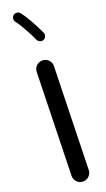

<svg xmlns="http://www.w3.org/2000/svg" viewBox="-207 -1077 646 1165"><g transform="rotate(-20 116.0 -494.5)"><path d="M108.9 55.2Q85.9 54.7 70.1 38.1Q54.2 21.5 54.7 -1.5L71.8 -666Q72.3 -689 88.9 -704.8Q105.5 -720.7 128.4 -719.7Q151.4 -719.2 167.2 -702.9Q183.1 -686.5 182.1 -663.6L165 1Q164.6 23.9 148.2 39.8Q131.8 55.7 108.9 55.2ZM59.1 -1039.1Q68.8 -1046.4 81.5 -1045.2Q94.2 -1043.9 101.6 -1034.2Q126 -1003.4 150.6 -958.7Q175.3 -914.1 192.9 -875Q198.2 -864.3 193.4 -851.8Q188.5 -839.4 177.7 -834.5Q167 -829.6 154.8 -834.2Q142.6 -838.9 137.2 -849.6Q126.5 -874 111.8 -901.6Q97.2 -929.2 82 -954.6Q66.9 -980 53.7 -996.6Q46.4 -1006.3 48.1 -1018.8Q49.8 -1031.2 59.1 -1039.1Z"/></g></svg>

Font: Mikhak-FD SemiBold
Style: Regular
Weight: 600
Designer: Amin Abedi
Version: Version 3.2